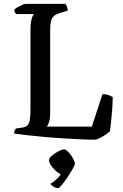

<svg xmlns="http://www.w3.org/2000/svg" viewBox="-20 -724 638 995"><path d="M471 0Q442 0 399.5 -2Q357 -4 307 -7Q257 -10 208.5 -14.5Q160 -19 119.5 -23.5Q79 -28 53 -32Q53 -40 56 -47Q59 -54 63 -58L90 -62Q110 -64 120 -72Q130 -80 134 -100Q138 -120 138 -158V-572Q138 -599 141.5 -615.5Q145 -632 149.5 -641Q154 -650 156 -651H64Q60 -655 57 -661Q54 -667 53 -673Q58 -679 70 -686Q82 -693 94.5 -698.5Q107 -704 113 -704H318Q323 -700 327 -690Q331 -680 331 -669L289 -656Q269 -650 258.5 -640Q248 -630 244 -613.5Q240 -597 240 -569V-134Q240 -111 234.5 -93Q229 -75 223 -68H456L511 -236Q531 -236 544.5 -230.5Q558 -225 564 -221Q564 -191 561.5 -158Q559 -125 556 -96Q553 -67 550 -44Q542 -36 527 -26Q512 -16 496 -8Q480 0 471 0ZM282 251Q269 251 257.5 243.5Q246 236 241 229Q258 219 276.5 201.5Q295 184 303 165L316 187Q306 187 292 178.5Q278 170 265 157.5Q252 145 243 131Q234 117 234 106Q234 98 243 88.5Q252 79 265 70.5Q278 62 291 56Q304 50 311 50Q319 50 328.5 58.5Q338 67 347 79Q356 91 362 104Q368 117 368 124Q368 131 356.5 151.5Q345 172 329.5 195Q314 218 300.5 234.5Q287 251 282 251Z"/></svg>

Font: Texturina Medium 12pt
Style: Regular
Weight: 400
Version: Version 1.002